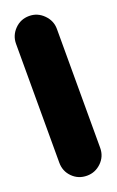

<svg xmlns="http://www.w3.org/2000/svg" viewBox="-107 -532 343 565"><g transform="rotate(-20 64.0 -250.0)"><path d="M0 -64H128V-436H0ZM64 -128Q37 -128 18.5 -109Q0 -90 0 -64Q0 -37 18.5 -18.5Q37 0 64 0Q90 0 109 -18.5Q128 -37 128 -64Q128 -90 109 -109Q90 -128 64 -128ZM64 -500Q37 -500 18.5 -481Q0 -462 0 -436Q0 -409 18.5 -390.5Q37 -372 64 -372Q90 -372 109 -390.5Q128 -409 128 -436Q128 -462 109 -481Q90 -500 64 -500Z"/></g></svg>

Font: Wavefont
Style: Bold
Weight: 700
Version: Version 3.004;gftools[0.9.33]